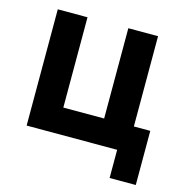

<svg xmlns="http://www.w3.org/2000/svg" viewBox="-98 -617 810 836"><g transform="rotate(15 306.5 -198.5)"><path d="M469 127V0H61V-524H195V-117H379V-524H513V-117H587V127Z"/></g></svg>

Font: Rising Sun
Style: Bold
Weight: 700
Designer: Matt McInerney, Pablo Impallari, Rodrigo Fuenzalida (Raleway font), Stephen Hutchings (Greek), Cristiano Sobral (main ch
Foundry: The Rising Sun Project Authors
Version: Version 4.327; ttfautohint (v1.8.4.7-5d5b-dirty)